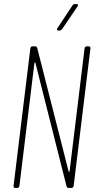

<svg xmlns="http://www.w3.org/2000/svg" viewBox="-20 -929 467 949"><path d="M358 -909H350C345 -909 340 -906 338 -902L264 -790C259 -783 261 -778 269 -778H274C279 -778 283 -781 287 -785L363 -897C368 -904 366 -909 358 -909ZM398 -690 324 -83C323 -79 319 -78 319 -82L164 -692C162 -698 159 -700 154 -700H141C135 -700 131 -696 130 -690L47 -10C46 -4 49 0 55 0H65C71 0 75 -4 76 -10L150 -617C151 -621 155 -622 155 -618L309 -8C311 -2 314 0 319 0H333C339 0 343 -4 344 -10L427 -690C428 -696 424 -700 419 -700H409C403 -700 399 -696 398 -690Z"/></svg>

Font: Barlow Condensed Thin
Style: Italic
Weight: 250
Width: 3
Italic angle: -7°
Designer: Jeremy Tribby
Foundry: Tribby Type
Version: Version 1.422;hotconv 1.0.109;makeotfexe 2.5.65596